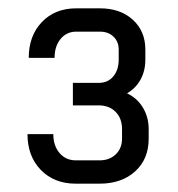

<svg xmlns="http://www.w3.org/2000/svg" viewBox="-20 -725 427 461"><path d="M337 -415V-392Q337 -343 304.5 -313.5Q272 -284 219 -284H162Q110 -284 78 -317Q46 -350 46 -403H108Q108 -375 123 -357.5Q138 -340 162 -340H219Q243 -340 258 -354.5Q273 -369 273 -392V-415Q273 -441 257.5 -456.5Q242 -472 217 -472H155V-526H217Q239 -526 252 -541.5Q265 -557 265 -582V-606Q265 -625 252.5 -637Q240 -649 220 -649H163Q140 -649 125.5 -631.5Q111 -614 111 -586H49Q49 -639 80.5 -672Q112 -705 163 -705H220Q269 -705 299 -677.5Q329 -650 329 -606V-582Q329 -555 317.5 -534Q306 -513 285 -501Q310 -489 323.5 -466Q337 -443 337 -415Z"/></svg>

Font: Bai Jamjuree
Style: Regular
Weight: 400
Designer: Katatrad Aksorn Co.,Ltd.
Foundry: Cadson Demak Co.,Ltd.
Version: Version 1.000; ttfautohint (v1.6)